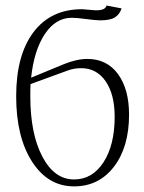

<svg xmlns="http://www.w3.org/2000/svg" viewBox="-20 -662 519 690"><path d="M91.8 -382.8 209 -431.2Q255.9 -450.2 293.9 -450.2Q364.3 -450.2 404.1 -395.8Q443.8 -341.3 443.8 -250Q443.8 -133.8 389.6 -63Q335.4 7.8 246.1 7.8Q152.3 7.8 95.2 -81.1Q38.1 -169.9 38.1 -315.9Q38.1 -463.9 100.3 -546.4Q162.6 -628.9 274.9 -628.9Q279.3 -628.9 298.8 -627Q318.4 -625 326.2 -625Q358.9 -625 362.8 -642.1L417 -631.8Q409.7 -609.9 392.8 -599.4Q376 -588.9 339.8 -588.9Q324.2 -588.9 290 -593.5Q255.9 -598.1 237.8 -598.1Q180.2 -598.1 141.4 -540Q102.5 -481.9 91.8 -382.8ZM89.8 -359.9Q88.9 -344.7 88.9 -316.9Q88.9 -181.6 132.1 -99.4Q175.3 -17.1 246.1 -17.1Q312 -17.1 352.1 -79.1Q392.1 -141.1 392.1 -242.2Q392.1 -322.8 359.6 -369.9Q327.1 -417 272 -417Q246.1 -417 225.1 -409.2Z"/></svg>

Font: Resagokr
Style: Light
Weight: 300
Designer: gluk
Foundry: gluk
Version: Version 0.95